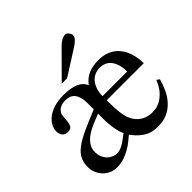

<svg xmlns="http://www.w3.org/2000/svg" viewBox="-177 -844 1021 1021"><g transform="rotate(-45 334.0 -333.0)"><path d="M298.3 -90.8Q293 -100.6 288.8 -114.7Q284.7 -128.9 281.7 -145.5Q278.8 -162.1 277.1 -180.4Q275.4 -198.7 275.4 -216.8V-259.8Q248 -249.5 220 -237.5Q191.9 -225.6 169.4 -210.2Q147 -194.8 132.8 -174.3Q118.7 -153.8 118.7 -126Q118.7 -107.9 124.8 -92.3Q130.9 -76.7 141.4 -64.7Q151.9 -52.7 166 -45.9Q180.2 -39.1 196.3 -38.6Q205.6 -38.1 215.1 -40.3Q224.6 -42.5 236.3 -48.3Q248 -54.2 262.9 -64.5Q277.8 -74.7 298.3 -90.8ZM543.5 -308.6Q543 -340.3 535.9 -362.5Q528.8 -384.8 516.8 -398.9Q504.9 -413.1 488.8 -419.7Q472.7 -426.3 453.6 -426.3Q434.6 -426.3 417.7 -419.2Q400.9 -412.1 387.7 -397.5Q374.5 -382.8 366.5 -360.6Q358.4 -338.4 357.9 -308.6ZM637.2 -156.2Q628.4 -123 613.8 -92Q599.1 -61 577.1 -37.4Q555.2 -13.7 525.4 0.5Q495.6 14.6 456.1 14.6Q439 14.6 422.4 12.7Q405.8 10.7 388.2 2.7Q370.6 -5.4 351.8 -21Q333 -36.6 312 -64.5Q301.3 -55.7 284.9 -42Q268.6 -28.3 247.3 -15.9Q226.1 -3.4 200.2 5.6Q174.3 14.6 145 14.6Q122.1 14.6 102.3 5.9Q82.5 -2.9 67.6 -18.3Q52.7 -33.7 44.2 -54.2Q35.6 -74.7 35.6 -98.1Q35.6 -131.8 48.6 -156.5Q61.5 -181.2 90.1 -202.4Q118.7 -223.6 164.3 -244.6Q210 -265.6 275.4 -292V-335.9Q275.4 -362.8 270.3 -381.3Q265.1 -399.9 255.6 -411.4Q246.1 -422.9 232.9 -428Q219.7 -433.1 203.1 -433.1Q170.9 -433.1 152.8 -418Q134.8 -402.8 133.8 -381.3Q132.8 -355.5 130.4 -340.6Q127.9 -325.7 123.3 -317.6Q118.7 -309.6 111.8 -306.9Q105 -304.2 95.2 -303.2Q83.5 -303.2 75 -307.1Q66.4 -311 61.3 -317.4Q56.2 -323.7 53.7 -332.3Q51.3 -340.8 51.3 -350.1Q51.3 -368.2 61 -387.7Q70.8 -407.2 90.8 -423.3Q110.8 -439.5 142.1 -449.7Q173.3 -460 215.8 -460Q246.1 -460 268.6 -455.6Q291 -451.2 306.9 -443.4Q322.8 -435.5 332.5 -424.8Q342.3 -414.1 347.2 -401.4Q371.6 -433.6 403.1 -446.8Q434.6 -460 478.5 -460Q514.6 -460 543.7 -447.8Q572.8 -435.5 593.3 -412.1Q613.8 -388.7 625 -354.7Q636.2 -320.8 637.2 -277.3H357.9Q357.9 -217.3 363.3 -178.7Q368.7 -140.1 382.8 -116.7Q392.6 -99.6 405.3 -88.6Q418 -77.6 431.6 -71Q445.3 -64.5 458.5 -62Q471.7 -59.6 482.9 -59.6Q490.2 -59.6 506.6 -61.3Q522.9 -63 543 -73Q563 -83 584 -105Q605 -127 621.6 -167.5ZM476.6 -649.4Q476.6 -635.3 464.1 -623Q451.7 -610.8 436 -600.6L291.5 -508.8H251.5L390.1 -648.4Q402.8 -661.6 418.7 -671.4Q434.6 -681.2 450.7 -681.2Q454.6 -681.2 459 -678.2Q463.4 -675.3 467.3 -670.4Q471.2 -665.5 473.9 -659.9Q476.6 -654.3 476.6 -649.4Z"/></g></svg>

Font: Doulos SIL Compact
Style: Regular
Weight: 400
Designer: Walt Agee, Victor Gaultney, Peter Martin, Debbi Hosken
Foundry: SIL International
Version: Version 4.110; 2011; Maintenance release ; LnSpcTght